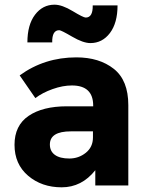

<svg xmlns="http://www.w3.org/2000/svg" viewBox="-20 -792 634 820"><path d="M528 0H387V-65Q329 8 243.5 8Q158 8 100 -41.5Q42 -91 42 -173.5Q42 -256 102 -297Q162 -338 266 -338H378V-341Q378 -427 287 -427Q248 -427 204.5 -411.5Q161 -396 131 -373L64 -470Q170 -547 306 -547Q404 -547 466 -498Q528 -449 528 -343ZM377 -205V-231H283Q193 -231 193 -175Q193 -146 214.5 -130.5Q236 -115 276 -115Q316 -115 346.5 -139.5Q377 -164 377 -205ZM233 -663Q202 -663 203 -611H97Q97 -686 129.5 -729Q162 -772 213 -772Q245 -772 290.5 -744.5Q336 -717 346 -717Q377 -717 376 -769H482Q482 -694 449.5 -651Q417 -608 366 -608Q335 -608 288 -635.5Q241 -663 233 -663Z"/></svg>

Font: Montserrat_am3
Style: Bold
Weight: 700
Designer: Julieta Ulanovsky
Foundry: Julieta Ulanovsky. Armenina letters added by Vahan Hovhannisyan
Version: Version 2.001